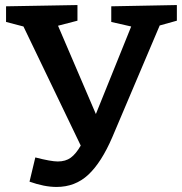

<svg xmlns="http://www.w3.org/2000/svg" viewBox="-20 -722 723 761"><path d="M681 -702V-640L613 -621L425 -178Q382 -78 330 -29.5Q278 19 204 19Q156 19 97 -2L120 -98Q182 -82 209 -82Q240 -82 260.5 -97Q281 -112 300 -145L73 -617L4 -635V-697L287 -702V-640L210 -620L360 -270L500 -617L421 -635V-697Z"/></svg>

Font: Bitter Pro SemiBold
Style: Regular
Weight: 600
Designer: Sol Matas, and Bitter project Authors
Foundry: Sol Matas
Version: Version 1.010